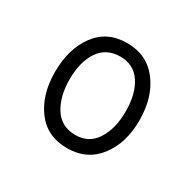

<svg xmlns="http://www.w3.org/2000/svg" viewBox="-80 -816 476 469"><g transform="rotate(30 158.0 -582.0)"><path d="M157 -434Q101 -434 70 -475.5Q39 -517 39 -581Q39 -646 70 -688Q101 -730 157 -730Q213 -730 245 -688Q277 -646 277 -581Q277 -517 245 -475.5Q213 -434 157 -434ZM159 -472Q197 -472 217 -503.5Q237 -535 237 -583Q237 -633 217 -663Q197 -693 159 -693Q120 -693 99.5 -663Q79 -633 79 -583Q79 -535 99 -503.5Q119 -472 159 -472Z"/></g></svg>

Font: Noto Serif Lao ExtraCondensed
Style: Regular
Weight: 400
Width: 2
Designer: Monotype Design Team
Foundry: Monotype Imaging Inc.
Version: Version 2.003; ttfautohint (v1.8.4.7-5d5b)